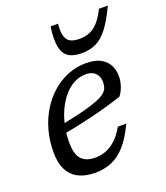

<svg xmlns="http://www.w3.org/2000/svg" viewBox="-132 -795 773 896"><g transform="rotate(-20 254.0 -347.0)"><path d="M301 -437.5Q270 -437.5 242.5 -423Q215 -408.5 192.8 -382.5Q170.5 -356.5 154.2 -322.2Q138 -288 129.2 -248.2Q120.5 -208.5 120.5 -167Q120.5 -105 143.5 -80.8Q166.5 -56.5 211 -56.5Q239.5 -56.5 265.2 -66.2Q291 -76 314.5 -97.8Q338 -119.5 359 -156.5H401Q371.5 -93 338.8 -56.8Q306 -20.5 268.8 -5.2Q231.5 10 188.5 10Q139 10 105 -7.2Q71 -24.5 53.5 -59Q36 -93.5 36 -145.5Q36 -204 50.5 -255.8Q65 -307.5 91.5 -349.8Q118 -392 153.5 -422.5Q189 -453 231.2 -469.5Q273.5 -486 319.5 -486Q364.5 -486 392 -471Q419.5 -456 432 -431Q444.5 -406 444.5 -376Q444.5 -352 436 -327.2Q427.5 -302.5 414 -285.5Q376.5 -273 338 -262Q299.5 -251 261 -241.8Q222.5 -232.5 185.2 -224.5Q148 -216.5 112.5 -210.5L115 -254Q184 -267.5 229.8 -279.2Q275.5 -291 302.8 -302Q330 -313 343.5 -324.2Q357 -335.5 361.2 -348Q365.5 -360.5 365.5 -375.5Q365.5 -394.5 358 -408.2Q350.5 -422 336.5 -429.8Q322.5 -437.5 301 -437.5ZM331.5 -602.5Q360 -602.5 382.8 -611.8Q405.5 -621 425.5 -643.2Q445.5 -665.5 464.5 -703.5H508.5Q478.5 -639.5 450.5 -602.8Q422.5 -566 391 -551Q359.5 -536 319 -536Q276.5 -536 252.8 -552.2Q229 -568.5 222.2 -605.2Q215.5 -642 224 -703.5H261Q257.5 -664.5 263.8 -642.5Q270 -620.5 287 -611.5Q304 -602.5 331.5 -602.5Z"/></g></svg>

Font: Newsreader 11pt
Style: Italic
Weight: 400
Italic angle: -17°
Version: Version 1.003